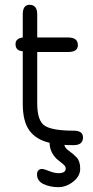

<svg xmlns="http://www.w3.org/2000/svg" viewBox="-20 -607 389 803"><path d="M135.7 -174.8Q135.7 -100.6 168 -80.6Q200.2 -60.5 288.1 -60.5Q327.1 -60.5 327.1 -32.2Q327.1 0 288.1 0Q261.7 0 249 -1Q252 12.7 269 24.4Q286.1 36.1 300.8 51.8Q315.4 67.4 315.4 98.6Q315.4 129.9 286.1 152.8Q256.8 175.8 223.6 175.8Q190.4 175.8 162.6 163.1Q134.8 150.4 134.8 122.1Q134.8 111.3 140.6 105.5Q146.5 99.6 155.3 99.6Q164.1 99.6 185.5 108.4Q207 117.2 224.6 117.2Q254.9 117.2 254.9 97.7Q254.9 88.9 244.1 79.6Q233.4 70.3 221.2 61Q209 51.8 198.2 32.7Q187.5 13.7 187.5 -9.8Q131.8 -22.5 103.5 -60.5Q75.2 -98.6 75.2 -172.9V-392.6Q44.9 -394.5 44.9 -422.9Q44.9 -446.3 75.2 -450.2V-546.9Q75.2 -586.9 103.5 -586.9Q135.7 -586.9 135.7 -546.9V-450.2H265.6Q305.7 -450.2 305.7 -418Q305.7 -389.6 265.6 -389.6H135.7Z"/></svg>

Font: Jura
Style: Medium
Weight: 500
Version: Version 2.6.1